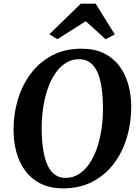

<svg xmlns="http://www.w3.org/2000/svg" viewBox="-20 -1019 764 1049"><path d="M325 10Q254.5 10 203.2 -15.2Q152 -40.5 119 -84.5Q86 -128.5 70 -186.2Q54 -244 54 -308.5Q53.5 -394.5 77.2 -474Q101 -553.5 148 -616.5Q195 -679.5 264.5 -716.2Q334 -753 425.5 -753Q496.5 -753 547.8 -727.8Q599 -702.5 632 -658.5Q665 -614.5 680.8 -557.8Q696.5 -501 697 -438Q697.5 -351 674 -270.5Q650.5 -190 603.5 -127Q556.5 -64 486.8 -27Q417 10 325 10ZM338 -47Q378 -47 410.2 -67.2Q442.5 -87.5 467.5 -123.8Q492.5 -160 509.2 -208.2Q526 -256.5 534.5 -313.2Q543 -370 542.5 -430.5Q542 -494.5 534.5 -543.8Q527 -593 511.2 -626.8Q495.5 -660.5 471 -678Q446.5 -695.5 412 -695.5Q372.5 -695.5 340 -675.2Q307.5 -655 282.8 -619Q258 -583 241.2 -535Q224.5 -487 216 -431.2Q207.5 -375.5 207.5 -316Q208 -251 216 -200.8Q224 -150.5 239.8 -116.2Q255.5 -82 280.2 -64.5Q305 -47 338 -47ZM249.5 -831.5 421.5 -999H502.5L607 -831L557 -804.5Q530 -829 503 -854Q476 -879 448.5 -903Q410 -879 371.2 -854.2Q332.5 -829.5 293.5 -805Z"/></svg>

Font: Merriweather
Style: Bold Italic
Weight: 700
Italic angle: -7.8°
Version: Version 2.101